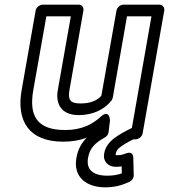

<svg xmlns="http://www.w3.org/2000/svg" viewBox="-20 -573 725 824"><path d="M317 -79C377 -79 426 -101 458 -141C461 -145 463 -150 464 -154L525 -503H630L546 -24C545 -24 543 -22 542 -22C512 -7 487 7 468 22C446 39 431 61 427 86C421 120 444 143 478 143C487 143 496 142 502 141L503 171C486 177 466 181 441 181C377 181 349 153 358 104C365 63 388 40 430 17C439 12 445 3 446 -6L452 -56C452 -56 451 -108 411 -71C375 -38 328 -15 260 -15C140 -15 103 -74 123 -187L179 -503H284L228 -186C217 -122 248 -79 317 -79ZM325 -129C281 -129 271 -145 278 -186L338 -528C340 -539 333 -553 318 -553H163C152 -553 136 -543 133 -528L73 -187C49 -53 105 35 251 35C288 35 320 30 352 18C330 40 314 69 308 104C293 187 351 231 432 231C475 231 509 220 536 207C546 202 554 191 554 180L552 103C551 77 529 82 522 85C508 90 500 93 486 93C473 93 476 93 477 86C479 76 483 68 495 59C508 49 526 38 552 25H562C573 25 589 15 592 0L685 -528C687 -539 679 -553 664 -553H509C498 -553 483 -543 480 -528L415 -162C398 -143 371 -129 325 -129Z"/></svg>

Font: Asimov
Style: WidOuIt
Weight: 500
Designer: Google
Version: Version 2.000980; 2014